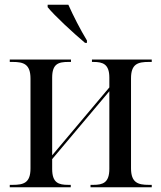

<svg xmlns="http://www.w3.org/2000/svg" viewBox="-20 -786 677 806"><path d="M337 -606H345V-616C317 -662 287 -721 267 -766H180V-756C208 -721 287 -648 337 -606ZM21 0H277V-10H267C226 -10 199 -18 199 -77V-118L439 -403V-77C439 -19 412 -10 372 -10H360V0H617V-10H605C559 -10 530 -19 530 -80V-457C530 -518 559 -526 605 -526H617V-536H366V-526H372C412 -526 439 -517 439 -460V-419L199 -134V-460C199 -518 225 -526 267 -526H278V-536H21V-526H33C79 -526 108 -517 108 -456V-79C108 -18 79 -10 33 -10H21Z"/></svg>

Font: Noto Serif Display SemiCondensed
Style: Regular
Weight: 400
Width: 4
Designer: Monotype Design Team
Foundry: Monotype Imaging Inc.
Version: Version 2.009